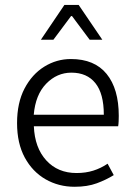

<svg xmlns="http://www.w3.org/2000/svg" viewBox="-20 -731 531 764"><path d="M276.9 12.2Q213.4 12.2 161.4 -17.6Q109.4 -47.4 78.6 -104Q47.9 -160.6 47.9 -241.2Q47.9 -321.8 77.6 -378.7Q107.4 -435.5 156.2 -465.8Q205.1 -496.1 262.2 -496.1Q356 -496.1 404.3 -436.8Q452.6 -377.4 452.6 -270Q452.6 -258.8 452.1 -248.3Q451.7 -237.8 450.2 -228.5H114.7Q118.2 -143.1 164.1 -92.8Q210 -42.5 284.7 -42.5Q320.8 -42.5 351.1 -52Q381.3 -61.5 408.2 -79.6L432.6 -34.2Q402.8 -15.6 365.2 -1.7Q327.6 12.2 276.9 12.2ZM114.3 -274.4H393.1Q393.1 -358.4 359.6 -400.1Q326.2 -441.9 264.2 -441.9Q206.5 -441.9 163.8 -397.9Q121.1 -354 114.3 -274.4ZM142.6 -572.8 236.3 -711.4H293L387.2 -572.8H336.9L266.6 -667H262.7L192.4 -572.8Z"/></svg>

Font: Varta Light Light
Style: Regular
Weight: 300
Version: Version 1.004